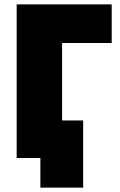

<svg xmlns="http://www.w3.org/2000/svg" viewBox="-20 -720 549 875"><path d="M164 135H359V-171H263V-524H489V-700H56V0H164Z"/></svg>

Font: Fixel Text Black
Style: Regular
Weight: 900
Width: 4
Designer: AlfaBravo + MacPaw
Foundry: Kyrylo Tkachov, Marchela Mozhyna, Serhii Makarenko, Maria Weinstein, Zakhar Kryvoshyya
Version: Version 1.211